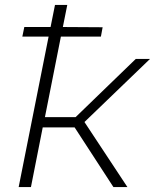

<svg xmlns="http://www.w3.org/2000/svg" viewBox="-20 -762 631 782"><path d="M56 0 178 -613H71L79 -652H186L204 -742H254L236 -652L398 -651L391 -613H228L163 -285H288L533 -522H591L324 -265L499 0H442L284 -243H154L106 0Z"/></svg>

Font: Montserrat Light
Style: Italic
Weight: 300
Italic angle: -11.3°
Designer: Julieta Ulanovsky
Foundry: Julieta Ulanovsky
Version: Version 9.000; ttfautohint (v1.8.4.7-5d5b)